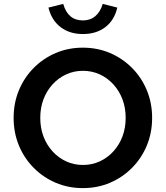

<svg xmlns="http://www.w3.org/2000/svg" viewBox="-20 -956 852 987"><path d="M406 11Q331 11 266.5 -16.5Q202 -44 153 -93.5Q104 -143 77 -208.5Q50 -274 50 -350Q50 -426 77 -491.5Q104 -557 153 -606.5Q202 -656 266.5 -683.5Q331 -711 406 -711Q481 -711 545.5 -683.5Q610 -656 659 -606.5Q708 -557 735 -491.5Q762 -426 762 -350Q762 -274 735 -208.5Q708 -143 659 -93.5Q610 -44 545.5 -16.5Q481 11 406 11ZM406 -108Q453 -108 493 -126.5Q533 -145 563 -178Q593 -211 609.5 -254.5Q626 -298 626 -350Q626 -402 609.5 -445.5Q593 -489 563 -522Q533 -555 493 -573.5Q453 -592 406 -592Q360 -592 320 -573.5Q280 -555 250 -522Q220 -489 203.5 -445.5Q187 -402 187 -350Q187 -298 203.5 -254.5Q220 -211 250 -178Q280 -145 320 -126.5Q360 -108 406 -108ZM406 -781Q338 -781 291.5 -816.5Q245 -852 229 -917L305 -936Q329 -851 406 -851Q444 -851 470 -873Q496 -895 508 -936L583 -917Q568 -852 521.5 -816.5Q475 -781 406 -781Z"/></svg>

Font: Red Hat Text SemiBold
Style: Regular
Weight: 600
Designer: Pentagram, MCKL
Foundry: MCKL
Version: Version 1.030